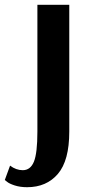

<svg xmlns="http://www.w3.org/2000/svg" viewBox="-72 -520 370 801"><path d="M41 261Q12 261 -11 253.5Q-34 246 -43 238L-52 231L-30 171Q-5 190 23 190Q55 190 69.5 154.5Q84 119 84 29V-500H217V29Q217 150 169.5 205.5Q122 261 41 261Z"/></svg>

Font: Arsenal
Style: Bold
Weight: 700
Designer: Andrij Shevchenko
Foundry: Stairsfor
Version: Version 2.001;PS 002.001;hotconv 1.0.88;makeotf.lib2.5.64775